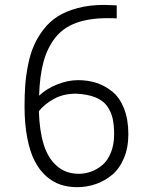

<svg xmlns="http://www.w3.org/2000/svg" viewBox="-20 -756 613 791"><path d="M301.8 -425.8Q342.3 -425.8 377.2 -414.6Q412.1 -403.3 442.6 -378.7Q473.1 -354 491 -309.1Q508.8 -264.2 508.8 -203.1Q508.8 -147.5 490.5 -104.2Q472.2 -61 441.7 -35.6Q411.1 -10.3 374.5 2.4Q337.9 15.1 297.9 15.1Q260.7 15.1 229.2 4.6Q197.8 -5.9 169.9 -30.5Q142.1 -55.2 122.8 -92.8Q103.5 -130.4 92.3 -187.7Q81.1 -245.1 81.1 -317.9Q81.1 -365.2 84 -405Q86.9 -444.8 95.7 -489Q104.5 -533.2 119.4 -567.6Q134.3 -602.1 159.2 -634.5Q184.1 -667 218 -688.5Q252 -710 300.5 -722.9Q349.1 -735.8 409.2 -735.8Q424.8 -735.8 460.9 -733.9V-680.2Q448.7 -681.2 423.8 -681.2Q346.7 -681.2 293.2 -661.4Q239.7 -641.6 207.3 -600.1Q174.8 -558.6 159.2 -501Q143.6 -443.4 141.1 -361.8Q171.4 -390.6 215.6 -408.2Q259.8 -425.8 301.8 -425.8ZM305.2 -40Q331.1 -40 355.7 -49.1Q380.4 -58.1 402.1 -76.4Q423.8 -94.7 437 -127.7Q450.2 -160.6 450.2 -203.1Q450.2 -241.7 443.8 -269Q437.5 -296.4 420.9 -319.3Q404.3 -342.3 372.8 -355Q341.3 -367.7 293.9 -370.1Q240.2 -370.1 201.2 -348.1Q162.1 -326.2 140.1 -297.9Q142.6 -217.8 159.9 -161.4Q177.2 -105 213.9 -72.5Q250.5 -40 305.2 -40Z"/></svg>

Font: Stilu Light
Style: Regular
Weight: 300
Designer: Genilson Lima Santos
Foundry: Genilson Lima Santos
Version: Version 1.200;PS 001.200;hotconv 1.0.88;makeotf.lib2.5.64775